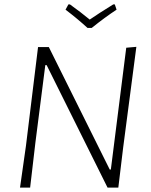

<svg xmlns="http://www.w3.org/2000/svg" viewBox="-20 -853 687 873"><path d="M502 -833 510 -809Q458 -775 397 -726H378Q332 -768 278 -809L291 -833H298Q348 -797 388 -764Q427 -791 495 -833ZM600 -640 540 -182 518 0H469L192 -557H186L141 -205L117 0H71L98 -190L153 -639H202L479 -82H484L554 -636Z"/></svg>

Font: Alegreya Sans SC Light
Style: Italic
Weight: 300
Italic angle: -7°
Designer: Juan Pablo del Peral
Foundry: Huerta Tipografica
Version: Version 2.007